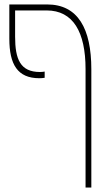

<svg xmlns="http://www.w3.org/2000/svg" viewBox="-20 -604 503 864"><path d="M157 -252C168 -252 175 -253 181 -254V-282C175 -281 170 -280 160 -280C71 -280 48 -338 48 -439V-557H190C309 -557 365 -460 365 -293V240H391V-292C391 -475 331 -584 192 -584H22V-430C22 -314 59 -252 157 -252Z"/></svg>

Font: Noto Sans Hebrew Condensed Thin
Style: Regular
Weight: 100
Width: 3
Designer: Monotype Design Team
Foundry: Monotype Imaging Inc.
Version: Version 2.004